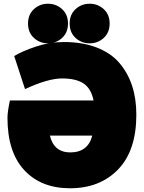

<svg xmlns="http://www.w3.org/2000/svg" viewBox="-20 -964 770 1028"><path d="M474 -238H247Q269 -148 356 -148Q451 -148 474 -238ZM33 -426H481Q468 -490 427.5 -517Q387 -544 312 -544Q237 -544 114 -487L56 -664Q99 -690 172 -714.5Q245 -739 322 -739Q422 -739 498 -709.5Q574 -680 619.5 -626.5Q665 -573 687.5 -504Q710 -435 710 -350Q710 -158 612.5 -57Q515 44 355 44Q200 44 110 -53Q20 -150 20 -333Q20 -365 33 -426ZM312.5 -915Q344 -886 344 -838Q344 -790 312.5 -761Q281 -732 237 -732Q193 -732 161.5 -761Q130 -790 130 -838Q130 -886 161.5 -915Q193 -944 237 -944Q281 -944 312.5 -915ZM535.5 -915Q567 -886 567 -838Q567 -790 535.5 -761Q504 -732 460 -732Q416 -732 384.5 -761Q353 -790 353 -838Q353 -886 384.5 -915Q416 -944 460 -944Q504 -944 535.5 -915Z"/></svg>

Font: Repo
Style: ExtraBlack
Weight: 1000
Designer: Stefan Peev
Foundry: Context Ltd
Version: Version 001.000